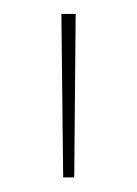

<svg xmlns="http://www.w3.org/2000/svg" viewBox="-20 -684 192 269"><path d="M84 -435.5H68.5L66 -664.5H86Z"/></svg>

Font: Anek Gurmukhi Thin
Style: Regular
Weight: 250
Designer: Sarang Kulkarni (Gurmukhi), Yesha Goshar (Latin)
Foundry: Ek Type
Version: Version 1.003